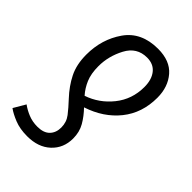

<svg xmlns="http://www.w3.org/2000/svg" viewBox="-249 -640 962 962"><g transform="rotate(45 232.5 -159.0)"><path d="M285 -546Q167 -546 109 -463Q51 -380 51 -271Q51 -201 76.5 -150Q102 -99 145 -53Q177 -19 199 9.5Q221 38 221 76Q221 113 199 135.5Q177 158 133 158Q98 158 68.5 146Q39 134 16 117L-21 180Q2 197 40.5 212.5Q79 228 131 228Q209 228 255.5 184.5Q302 141 302 73Q302 27 281.5 -8.5Q261 -44 230 -76Q334 -110 395 -186Q456 -262 456 -370Q456 -446 413 -496Q370 -546 285 -546ZM277 -476Q323 -476 347.5 -445Q372 -414 372 -362Q372 -275 320 -210Q268 -145 191 -119Q166 -147 150.5 -183.5Q135 -220 135 -273Q135 -344 170 -410Q205 -476 277 -476Z"/></g></svg>

Font: Noto Sans UI SemiCondensed
Style: Italic
Weight: 400
Width: 4
Italic angle: -12°
Designer: Monotype Design Team
Foundry: Monotype Imaging Inc.
Version: Version 1.901